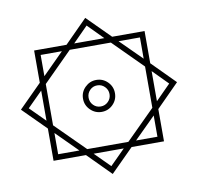

<svg xmlns="http://www.w3.org/2000/svg" viewBox="-105 -993 1294 1255"><g transform="rotate(-10 542.0 -366.0)"><path d="M1060 -366 909 -214V0H694L542 152L391 0H176V-214L24 -366L176 -518V-732H391L542 -884L694 -732H909V-518ZM642 -732 542 -833 442 -732ZM354 -696H213V-555ZM872 -555V-696H730ZM872 -503 679 -696H406L213 -503V-229L406 -37H679L872 -229ZM648 -366Q648 -322 617 -291Q586 -260 542 -260Q499 -260 467.5 -291Q436 -322 436 -366Q436 -410 467.5 -441Q499 -472 542 -472Q586 -472 617 -441Q648 -410 648 -366ZM176 -466 76 -366 176 -266ZM1008 -366 909 -466V-266ZM612 -366Q612 -395 591.5 -415.5Q571 -436 542 -436Q513 -436 493 -415.5Q473 -395 473 -366Q473 -337 493 -316.5Q513 -296 542 -296Q571 -296 591.5 -316.5Q612 -337 612 -366ZM213 -178V-37H354ZM872 -37V-178L730 -37ZM442 0 542 100 642 0Z"/></g></svg>

Font: Noto Kufi Arabic Medium
Style: Regular
Weight: 500
Designer: Monotype Design Team, David Williams, Khaled Hosny
Foundry: Google LLC
Version: Version 2.109; ttfautohint (v1.8.4.7-5d5b)